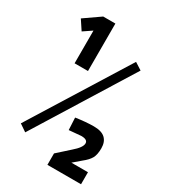

<svg xmlns="http://www.w3.org/2000/svg" viewBox="-214 -892 964 1093"><g transform="rotate(30 268.0 -345.0)"><path d="M213 -790V-478H125V-693L69 -655L28 -717L133 -790ZM31 -29 424 -660 471 -630 78 3ZM501 100H280V25L359 -46Q407 -87 407 -114Q407 -139 365 -139L286 -132L282 -212Q349 -222 400 -222Q451 -222 475 -199.5Q499 -177 499 -135Q499 -93 486 -69.5Q473 -46 441 -21L392 21H501Z"/></g></svg>

Font: TitilliumWebSemiBold
Style: Bold
Weight: 600
Version: Version 1.001;PS 57.000;hotconv 1.0.70;makeotf.lib2.5.55311